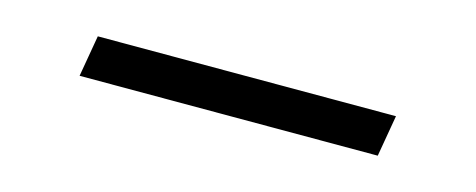

<svg xmlns="http://www.w3.org/2000/svg" viewBox="-22 -470 644 260"><g transform="rotate(15 300.0 -340.0)"><path d="M86 -311 96 -369H514L504 -311Z"/></g></svg>

Font: Iosevka Light Extended Oblique
Style: Regular
Weight: 300
Width: 7
Italic angle: -9°
Monospace: yes
Designer: Belleve Invis
Foundry: Belleve Invis
Version: Version 32.5.0; ttfautohint (v1.8.4)